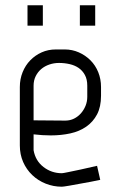

<svg xmlns="http://www.w3.org/2000/svg" viewBox="-20 -697 447 726"><path d="M225 -241H227Q245 -241 260 -248.5Q275 -256 286 -268.5Q297 -281 303.5 -297Q310 -313 310 -331V-373Q310 -397 301 -413.5Q292 -430 277.5 -440Q263 -450 243.5 -454.5Q224 -459 203 -459Q184 -459 166.5 -453Q149 -447 136 -436Q123 -425 115 -409Q107 -393 107 -373V-242ZM55 -368Q55 -398 65.5 -424Q76 -450 94.5 -469Q113 -488 137.5 -499Q162 -510 191 -510H225Q253 -510 278 -499Q303 -488 322 -469Q341 -450 351.5 -424Q362 -398 362 -368V-335Q362 -293 347 -264.5Q332 -236 306 -218Q280 -200 245.5 -192.5Q211 -185 172 -185Q156 -185 140 -186Q124 -187 107 -189V-129Q114 -89 144.5 -65.5Q175 -42 214 -42Q218 -42 239.5 -46.5Q261 -51 285 -56Q313 -62 347 -70L359 -17Q322 -9 292 -4Q266 1 242.5 5Q219 9 214 9Q182 9 153 -2.5Q124 -14 102 -35Q80 -56 67.5 -84.5Q55 -113 55 -147ZM282 -600V-677H340V-600ZM84 -600V-677H142V-600Z"/></svg>

Font: Marvel
Style: Regular
Weight: 400
Designer: Carolina Trebol
Foundry: Carolina Trebol
Version: Version 1.001